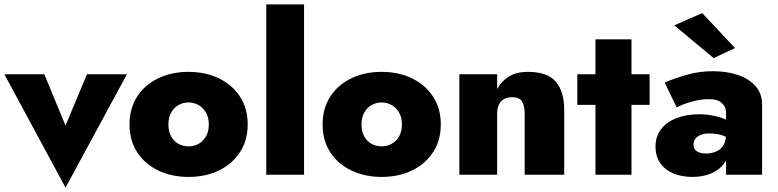

<svg xmlns="http://www.w3.org/2000/svg" viewBox="-24 -800 3561 879"><path d="M-4 -460 276 59 557 -460H374L276 -225L179 -460Z M569 -230Q569 -157 604 -103Q639 -49 700.5 -19.5Q762 10 839 10Q917 10 978 -19.5Q1039 -49 1074.5 -103Q1110 -157 1110 -230Q1110 -304 1074.5 -358Q1039 -412 978 -441.5Q917 -471 839 -471Q762 -471 700.5 -441.5Q639 -412 604 -358Q569 -304 569 -230ZM747 -230Q747 -262 759.5 -284.5Q772 -307 793 -319Q814 -331 839 -331Q864 -331 885 -319Q906 -307 919 -284.5Q932 -262 932 -230Q932 -198 919 -175.5Q906 -153 885 -141.5Q864 -130 839 -130Q814 -130 793 -141.5Q772 -153 759.5 -175.5Q747 -198 747 -230Z M1195 -780V0H1368V-780Z M1453 -230Q1453 -157 1488 -103Q1523 -49 1584.5 -19.5Q1646 10 1723 10Q1801 10 1862 -19.5Q1923 -49 1958.5 -103Q1994 -157 1994 -230Q1994 -304 1958.5 -358Q1923 -412 1862 -441.5Q1801 -471 1723 -471Q1646 -471 1584.5 -441.5Q1523 -412 1488 -358Q1453 -304 1453 -230ZM1631 -230Q1631 -262 1643.5 -284.5Q1656 -307 1677 -319Q1698 -331 1723 -331Q1748 -331 1769 -319Q1790 -307 1803 -284.5Q1816 -262 1816 -230Q1816 -198 1803 -175.5Q1790 -153 1769 -141.5Q1748 -130 1723 -130Q1698 -130 1677 -141.5Q1656 -153 1643.5 -175.5Q1631 -198 1631 -230Z M2378 -280V0H2559V-298Q2559 -380 2521 -425.5Q2483 -471 2393 -471Q2340 -471 2305.5 -449.5Q2271 -428 2252 -392V-460H2079V0H2252V-280Q2252 -305 2260.5 -322Q2269 -339 2284.5 -347Q2300 -355 2320 -355Q2354 -355 2366 -335.5Q2378 -316 2378 -280Z M2619 -460V-320H2950V-460ZM2702 -620V0H2867V-620Z M3151 -138Q3151 -153 3159.5 -164.5Q3168 -176 3184 -182.5Q3200 -189 3221 -189Q3259 -189 3284 -180Q3309 -171 3333 -153V-231Q3322 -243 3297.5 -253.5Q3273 -264 3241 -270.5Q3209 -277 3177 -277Q3118 -277 3072.5 -259Q3027 -241 3002 -208Q2977 -175 2977 -129Q2977 -85 2998 -54Q3019 -23 3057.5 -6.5Q3096 10 3147 10Q3195 10 3233 -6.5Q3271 -23 3293.5 -54.5Q3316 -86 3316 -130L3300 -188Q3300 -153 3287 -133.5Q3274 -114 3252.5 -105.5Q3231 -97 3207 -97Q3192 -97 3178.5 -101.5Q3165 -106 3158 -115Q3151 -124 3151 -138ZM3074 -308Q3085 -315 3108 -323.5Q3131 -332 3160.5 -339Q3190 -346 3223 -346Q3261 -346 3280.5 -328.5Q3300 -311 3300 -283V0H3465V-322Q3465 -371 3435.5 -405Q3406 -439 3355 -456.5Q3304 -474 3239 -474Q3177 -474 3120 -457.5Q3063 -441 3019 -422ZM3063 -684 3243 -534 3341 -580 3191 -740Z"/></svg>

Font: Jost ExtraBold
Style: Regular
Weight: 800
Version: Version 3.710